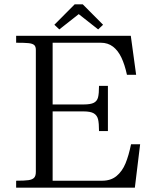

<svg xmlns="http://www.w3.org/2000/svg" viewBox="-20 -865 714 885"><path d="M214.6 -383.5H365.1Q397.9 -383.5 412.8 -391.4Q427.6 -399.2 432 -416.5Q436.4 -433.8 436.4 -469.2H477.4V-260.9H436.4Q436.4 -296.9 432 -315.1Q427.6 -333.2 412.5 -342.4Q397.4 -351.5 365.1 -351.5H214.6ZM584 -199.9H625.9L601.6 0H54.4V-32Q93.1 -32 111.2 -34.6Q129.4 -37.2 137.3 -45.8Q145.2 -54.2 145.2 -72.4V-635.6Q145.2 -650.8 137.6 -657.4Q130 -664.1 112.1 -666.1Q94.1 -668 54.4 -668V-700H582.9L607.5 -520.1H565.2Q555.1 -566.9 539.6 -599.6Q524.1 -632.2 500.7 -650.1Q477.2 -668 444.9 -668H222.6V-32H450.9Q491.1 -32 517.2 -53.7Q543.4 -75.4 558.4 -111.6Q573.4 -147.8 584 -199.9ZM455.1 -750.9 432.4 -729.4 342.9 -799.9 253.4 -729.4 230.6 -750.9 324.1 -844.9H361.6Z"/></svg>

Font: Didactic
Style: Regular
Weight: 400
Designer: Tyler Finck
Foundry: Etcetera Type Co
Version: Version 3.007;FEAKit 1.0